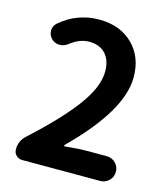

<svg xmlns="http://www.w3.org/2000/svg" viewBox="-112 -842 813 930"><g transform="rotate(15 294.5 -377.0)"><path d="M85.9 0Q68.4 0 55.7 -12.2Q43 -24.4 43 -43Q43 -85 74.2 -113.3Q218.8 -245.1 291 -342.8Q363.3 -440.4 363.3 -517.6Q363.3 -574.2 334 -606Q304.7 -637.7 252 -637.7Q204.1 -637.7 157.2 -600.6Q137.7 -585.9 115.2 -585.9Q92.8 -585.9 76.2 -601.6Q58.6 -619.1 58.6 -642.6Q58.6 -666 77.1 -681.6Q161.1 -753.9 271.5 -753.9Q376 -753.9 439.9 -691.4Q503.9 -628.9 503.9 -526.4Q503.9 -358.4 264.6 -123Q263.7 -121.1 264.6 -119.1Q265.6 -117.2 267.6 -117.2Q335.9 -124 377.9 -124H476.6Q502.9 -124 521 -106Q539.1 -87.9 539.1 -62Q539.1 -36.1 521 -18.1Q502.9 0 476.6 0Z"/></g></svg>

Font: Gen Jyuu GothicX Bold
Style: Bold
Weight: 700
Designer: Ryoko NISHIZUKA (kana &amp; ideographs); Paul D. Hunt (Latin, Greek &amp; Cyrillic); Wenlong ZHANG (bopomofo); Sandoll C
Version: Version 1.058.20140828